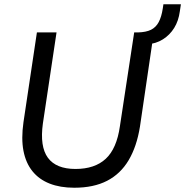

<svg xmlns="http://www.w3.org/2000/svg" viewBox="-20 -871 868 900"><path d="M328 9Q262 9 212.5 -10.5Q163 -30 132 -68.5Q101 -107 90 -164Q79 -221 90 -298L153 -719H245L181 -292Q166 -184 204.5 -131.5Q243 -79 334 -79Q424 -79 475.5 -126.5Q527 -174 542 -279L609 -719H701L636 -277Q621 -184 583 -120Q545 -56 482 -23.5Q419 9 328 9ZM668 -663 623 -698 626 -719Q665 -720 688 -731.5Q711 -743 724 -767.5Q737 -792 743 -831L746 -851H828L823 -818Q817 -773 796.5 -740Q776 -707 743.5 -686.5Q711 -666 668 -663Z"/></svg>

Font: Nunitoga
Style: Medium Italic
Weight: 500
Italic angle: -9°
Designer: Vernon Adams
Foundry: Vernon Adams
Version: Version 1.0